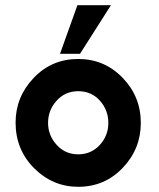

<svg xmlns="http://www.w3.org/2000/svg" viewBox="-20 -709 613 739"><path d="M211 -502 278 -689H407L288 -502ZM40 -237Q40 -336 109.5 -409Q179 -482 281 -482Q382 -482 452 -409.5Q522 -337 522 -236Q522 -136 452.5 -63Q383 10 281 10Q183 10 111.5 -61.5Q40 -133 40 -237ZM165 -236Q165 -188 198 -151.5Q231 -115 281 -115Q331 -115 364 -151Q397 -187 397 -236Q397 -285 364.5 -321.5Q332 -358 281 -358Q231 -358 198 -321.5Q165 -285 165 -236Z"/></svg>

Font: Coval
Style: Bold
Weight: 700
Foundry: Context Ltd
Version: Version 001.000